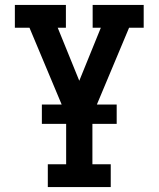

<svg xmlns="http://www.w3.org/2000/svg" viewBox="-20 -755 640 775"><path d="M173 0V-92H247V-290L99 -643H40V-735H246V-643H213L300 -429L387 -643H354V-735H560V-643H501L353 -290V-92H427V0ZM149 -255V-333H451V-255Z"/></svg>

Font: Iosevka Slab Semibold Extended
Style: Regular
Weight: 600
Width: 7
Monospace: yes
Designer: Belleve Invis
Foundry: Belleve Invis
Version: Version 11.1.0; ttfautohint (v1.8.3)